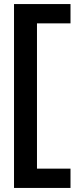

<svg xmlns="http://www.w3.org/2000/svg" viewBox="-20 -760 402 945"><path d="M327 165V70H162V-645H327V-740H49V165Z"/></svg>

Font: Bluebird
Style: Regular
Weight: 400
Designer: Jasper
Foundry: Cannot Into Space Fonts
Version: Version 0.98